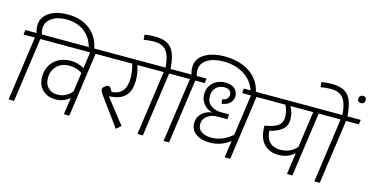

<svg xmlns="http://www.w3.org/2000/svg" viewBox="-90 -1392 3556 1843"><g transform="rotate(15 1687.5 -470.5)"><path d="M727 -680 676 -669Q653 -771 579.5 -828.5Q506 -886 398 -886Q308 -886 252.5 -847Q197 -808 196 -743Q196 -714 205 -685H303L296 -639H203L113 0H59L149 -639H36L42 -685H154Q141 -718 141 -756Q142 -840 213.5 -887.5Q285 -935 398 -935Q532 -935 619 -867.5Q706 -800 727 -680Z M879 -639H752L662 0H608L632 -169Q575 -117 491 -117Q411 -117 362 -165Q313 -213 313 -294Q313 -359 342 -408.5Q371 -458 422.5 -485.5Q474 -513 540 -513Q614 -513 675 -476L698 -639H267L273 -685H886ZM641 -236 668 -426Q643 -444 610 -454Q577 -464 540 -464Q462 -464 416 -416.5Q370 -369 370 -295Q370 -236 405 -201Q440 -166 498 -166Q543 -166 580.5 -185.5Q618 -205 641 -236Z M1337 -639H1167Q1192 -567 1192 -492Q1192 -386 1139.5 -334Q1087 -282 980 -279L1172 -34L1126 6L919 -277Q897 -309 897 -324Q897 -342 916.5 -357.5Q936 -373 952 -373Q964 -373 973.5 -361Q983 -349 995 -325Q1071 -331 1104 -376Q1137 -421 1137 -501Q1137 -571 1116 -639H845L852 -685H1344Z M1610 -639H1483L1393 0H1339L1429 -639H1304L1310 -685H1435Q1429 -762 1410.5 -808.5Q1392 -855 1356.5 -876.5Q1321 -898 1262 -898Q1210 -898 1163 -888L1158 -938Q1205 -947 1260 -947Q1339 -947 1385.5 -921Q1432 -895 1455 -838.5Q1478 -782 1485 -685H1617Z M2334 -680 2284 -669Q2258 -770 2169.5 -828Q2081 -886 1960 -886Q1860 -886 1798.5 -847.5Q1737 -809 1736 -743Q1736 -714 1745 -685H1843L1836 -639H1743L1653 0H1599L1689 -639H1576L1582 -685H1694Q1681 -718 1681 -756Q1682 -841 1759 -888.5Q1836 -936 1960 -936Q2057 -936 2136 -905.5Q2215 -875 2266.5 -817.5Q2318 -760 2334 -680Z M2489 -639H2351L2261 0H2206L2230 -169Q2140 -99 2029 -99Q1946 -99 1892 -136.5Q1838 -174 1838 -243Q1838 -287 1860.5 -318.5Q1883 -350 1916.5 -366.5Q1950 -383 1984 -385Q1957 -389 1928 -407Q1899 -425 1879 -457.5Q1859 -490 1859 -535Q1859 -583 1881.5 -619.5Q1904 -656 1943 -675.5Q1982 -695 2029 -695Q2089 -695 2121.5 -666.5Q2154 -638 2154 -594Q2154 -550 2123 -522Q2092 -494 2044 -489L2039 -532Q2068 -536 2084.5 -552.5Q2101 -569 2101 -593Q2101 -618 2083 -633.5Q2065 -649 2030 -649Q1981 -649 1948.5 -617.5Q1916 -586 1916 -532Q1916 -471 1958.5 -440Q2001 -409 2060 -409H2140L2137 -360H2036Q1978 -360 1937 -328.5Q1896 -297 1896 -247Q1896 -199 1934.5 -174Q1973 -149 2032 -149Q2089 -149 2143.5 -172Q2198 -195 2239 -234L2296 -639H2209L2212 -685H2495Z M3096 -639H2969L2879 0H2825L2855 -215Q2790 -156 2698 -156Q2610 -156 2555.5 -209.5Q2501 -263 2497 -369Q2496 -379 2496 -393Q2580 -405 2623.5 -434Q2667 -463 2667 -526Q2667 -584 2638 -639H2458L2465 -685H3103ZM2915 -639H2689Q2722 -576 2722 -515Q2722 -451 2679.5 -414Q2637 -377 2553 -356Q2555 -334 2557 -326Q2566 -269 2603.5 -238.5Q2641 -208 2702 -208Q2798 -208 2864 -279Z M3368 -639H3241L3151 0H3097L3187 -639H3062L3068 -685H3193Q3187 -762 3168.5 -808.5Q3150 -855 3114.5 -876.5Q3079 -898 3020 -898Q2968 -898 2921 -888L2916 -938Q2963 -947 3018 -947Q3097 -947 3143.5 -921Q3190 -895 3213 -838.5Q3236 -782 3243 -685H3375ZM3299 -875Q3299 -892 3310 -903Q3321 -914 3337 -914Q3353 -914 3362.5 -904.5Q3372 -895 3372 -880Q3372 -863 3361.5 -852Q3351 -841 3335 -841Q3318 -841 3308.5 -850.5Q3299 -860 3299 -875Z"/></g></svg>

Font: FiraGO Light
Style: Italic
Weight: 300
Italic angle: -8°
Designer: bBox Type GmbH
Foundry: bBox Type GmbH
Version: Version 1.001